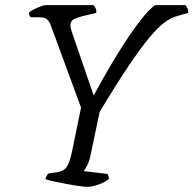

<svg xmlns="http://www.w3.org/2000/svg" viewBox="-20 -724 749 744"><path d="M318 0Q310 0 287.5 -3Q265 -6 238.5 -11Q212 -16 189 -21Q166 -26 156 -30Q161 -46 168 -52L198 -56Q212 -58 223.5 -63.5Q235 -69 244 -87Q253 -105 261 -146L294 -307L176 -628Q170 -643 161 -650Q152 -657 130 -657H99Q97 -659 94.5 -663.5Q92 -668 92 -675Q98 -681 111 -687.5Q124 -694 137 -699Q150 -704 157 -704H343Q346 -700 350 -693Q354 -686 353 -674L302 -662Q281 -657 267 -650Q253 -643 253 -626Q253 -615 259 -598L342 -357H345Q391 -443 436.5 -516.5Q482 -590 520 -639.5Q558 -689 581 -704H699Q702 -700 706 -692.5Q710 -685 709 -674L664 -661Q642 -655 617 -636.5Q592 -618 559 -578.5Q526 -539 479 -469.5Q432 -400 366 -290L331 -123Q326 -99 317.5 -82.5Q309 -66 304 -61L397 -50Q398 -47 400 -42.5Q402 -38 402 -30Q385 -17 360.5 -8.5Q336 0 318 0Z"/></svg>

Font: Texturina Extralight
Style: Italic
Weight: 200
Italic angle: -11°
Designer: Guillermo Torres Carreño
Foundry: Omnibus-Type
Version: Version 1.002; ttfautohint (v1.8.3)